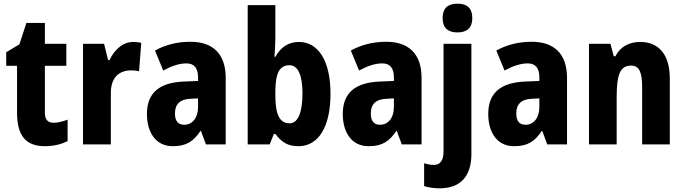

<svg xmlns="http://www.w3.org/2000/svg" viewBox="-20 -788 3735 1048"><path d="M272 -118C240 -118 225 -136 225 -174V-429H342V-549H225V-663H124L86 -546L14 -503V-429H73V-173C73 -44 124 10 225 10C274 10 316 -1 349 -18V-135C321 -124 296 -118 272 -118Z M707 -559C647 -559 601 -511 578 -460H570L548 -549H433V0H585V-278C584 -363 628 -404 697 -404C712 -404 729 -402 739 -399L751 -554C735 -558 720 -559 707 -559Z M1019 -560C947 -560 881 -543 826 -512L871 -403C919 -429 959 -442 998 -442C1040 -442 1061 -416 1061 -366V-346L983 -343C852 -337 782 -283 782 -166C782 -67 829 10 923 10C997 10 1036 -16 1074 -73H1077L1104 0H1212V-363C1212 -495 1141 -560 1019 -560ZM1022 -249 1061 -251V-203C1061 -144 1029 -107 986 -107C954 -107 935 -125 935 -169C935 -218 961 -247 1022 -249Z M1483 -581V-760H1332V0H1452L1475 -57H1483C1518 -11 1551 10 1609 10C1718 10 1784 -95 1784 -276C1784 -456 1717 -559 1612 -559C1554 -559 1513 -531 1483 -478H1478C1481 -516 1483 -554 1483 -581ZM1560 -432C1605 -432 1631 -381 1631 -278C1631 -169 1604 -115 1561 -115C1505 -115 1483 -164 1483 -268V-294C1484 -385 1504 -432 1560 -432Z M2088 -560C2016 -560 1950 -543 1895 -512L1940 -403C1988 -429 2028 -442 2067 -442C2109 -442 2130 -416 2130 -366V-346L2052 -343C1921 -337 1851 -283 1851 -166C1851 -67 1898 10 1992 10C2066 10 2105 -16 2143 -73H2146L2173 0H2281V-363C2281 -495 2210 -560 2088 -560ZM2091 -249 2130 -251V-203C2130 -144 2098 -107 2055 -107C2023 -107 2004 -125 2004 -169C2004 -218 2030 -247 2091 -249Z M2396 -689C2396 -635 2426 -611 2477 -611C2528 -611 2558 -635 2558 -689C2558 -743 2530 -768 2477 -768C2425 -768 2396 -744 2396 -689ZM2381 240C2495 239 2553 173 2553 53V-549H2401V37C2401 90 2382 112 2348 112C2330 112 2314 109 2295 103V228C2320 236 2353 240 2381 240Z M2882 -560C2810 -560 2744 -543 2689 -512L2734 -403C2782 -429 2822 -442 2861 -442C2903 -442 2924 -416 2924 -366V-346L2846 -343C2715 -337 2645 -283 2645 -166C2645 -67 2692 10 2786 10C2860 10 2899 -16 2937 -73H2940L2967 0H3075V-363C3075 -495 3004 -560 2882 -560ZM2885 -249 2924 -251V-203C2924 -144 2892 -107 2849 -107C2817 -107 2798 -125 2798 -169C2798 -218 2824 -247 2885 -249Z M3475 -559C3415 -559 3366 -534 3339 -481H3330L3312 -549H3195V0H3346V-256C3346 -380 3364 -430 3425 -430C3470 -430 3485 -391 3485 -315V0H3636V-360C3636 -492 3574 -559 3475 -559Z"/></svg>

Font: Noto Sans Sinhala UI Condensed ExtraBold
Style: Regular
Weight: 800
Width: 3
Designer: Jelle Bosma - Monotype Design Team
Foundry: Monotype Imaging Inc.
Version: Version 2.006